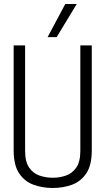

<svg xmlns="http://www.w3.org/2000/svg" viewBox="-20 -926 525 956"><path d="M48 -178V-700H105V-175Q105 -120 125.5 -91Q146 -62 177.5 -51.5Q209 -41 243 -41Q276 -41 307.5 -51.5Q339 -62 359.5 -91Q380 -120 380 -175V-700H437V-178Q437 -103 409.5 -62.5Q382 -22 338 -6Q294 10 242 10Q192 10 147.5 -6Q103 -22 75.5 -62.5Q48 -103 48 -178ZM217 -741 305 -906H362L262 -741Z"/></svg>

Font: Georama SemiCondensed Light
Style: Regular
Weight: 300
Width: 4
Designer: Jean-Baptiste Levee
Foundry: Production Type
Version: Version 1.000